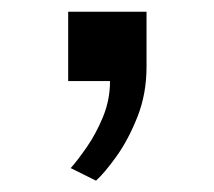

<svg xmlns="http://www.w3.org/2000/svg" viewBox="-20 -141 373 334"><path d="M103 151.4Q115.2 137.7 131.1 114.7Q147 91.8 159.2 62.3Q171.4 32.7 171.4 0H98.6V-120.6H234.9V-24.9Q234.9 22.5 219 62.5Q203.1 102.5 182.4 131.3Q161.6 160.2 147 173.3Z"/></svg>

Font: Monda Medium
Style: Regular
Weight: 500
Designer: Vernon Adams
Foundry: Vernon Adams
Version: Version 2.200